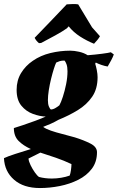

<svg xmlns="http://www.w3.org/2000/svg" viewBox="-52 -732 595 970"><path d="M150 218Q67 218 19 176Q-29 134 -32 67Q-13 58 25.5 45.5Q64 33 104 21Q66 4 42 -20Q18 -44 18 -85Q34 -90 64.5 -100Q95 -110 127 -122Q159 -134 179 -143Q149 -144 114.5 -156.5Q80 -169 56 -198Q32 -227 32 -278Q32 -326 54.5 -363Q77 -400 114 -425Q153 -452 202.5 -464Q252 -476 303 -476Q323 -476 347.5 -470.5Q372 -465 391 -453Q430 -456 464 -460.5Q498 -465 508 -468L523 -457Q519 -445 510 -428Q501 -411 492 -396Q478 -398 460.5 -404Q443 -410 432 -416L429 -410Q433 -398 437 -378Q441 -358 441 -342Q441 -283 413.5 -243Q386 -203 341 -175.5Q296 -148 244 -127Q225 -116 205 -107Q185 -98 166 -91Q179 -81 205 -72Q231 -63 263 -55Q295 -47 326 -38Q371 -24 404.5 -7Q438 10 438 37Q438 86 412 120.5Q386 155 343 176.5Q300 198 249.5 208Q199 218 150 218ZM205 -179Q216 -179 228.5 -186.5Q241 -194 248 -200Q256 -214 265.5 -243Q275 -272 282 -306.5Q289 -341 289 -372Q289 -394 284 -407.5Q279 -421 274 -426Q259 -426 249.5 -423Q240 -420 232 -416Q227 -406 220 -384Q213 -362 206 -333.5Q199 -305 194.5 -276.5Q190 -248 190 -226Q190 -206 195 -194Q200 -182 205 -179ZM145 162Q175 170 210 170Q233 170 257 166Q281 162 300 155Q304 145 306.5 127Q309 109 309 97Q271 79 230.5 65Q190 51 152 39L92 69Q93 83 102.5 102.5Q112 122 124 139Q136 156 145 162ZM156 -515 145 -514Q131 -525 123 -541Q161 -581 203.5 -624.5Q246 -668 285 -710Q298 -711 314.5 -711.5Q331 -712 343 -710L413 -594L453 -549Q448 -540 439.5 -529.5Q431 -519 423 -511Q386 -526 352.5 -547.5Q319 -569 295 -599L286 -589Q265 -574 227 -553Q189 -532 156 -515Z"/></svg>

Font: Albura ExtraBold
Style: Italic
Weight: 758
Italic angle: -7°
Designer: Mercedes Jáuregui
Foundry: Omnibus-Type Team
Version: Version 1.000; ttfautohint (v1.8.3)